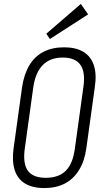

<svg xmlns="http://www.w3.org/2000/svg" viewBox="-20 -947 527 974"><path d="M205 7Q145 7 107 -16Q69 -39 54.5 -84.5Q40 -130 49 -195L92 -505Q102 -571 129 -616Q156 -661 200.5 -684Q245 -707 305 -707Q365 -707 403 -684Q441 -661 456 -616Q471 -571 461 -505L418 -195Q409 -130 381 -84.5Q353 -39 309 -16Q265 7 205 7ZM212 -45Q278 -45 314 -81Q350 -117 360 -195L403 -505Q414 -581 388 -618Q362 -655 298 -655Q235 -655 197.5 -617.5Q160 -580 149 -505L106 -195Q95 -118 121 -81.5Q147 -45 212 -45ZM427 -874 233 -749 215 -776 390 -927Z"/></svg>

Font: Pathway Extreme Condensed Thin
Style: Italic
Weight: 250
Width: 3
Italic angle: -8°
Version: Version 1.001;gftools[0.9.26]